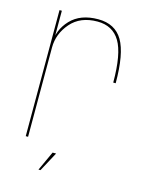

<svg xmlns="http://www.w3.org/2000/svg" viewBox="-111 -669 678 871"><g transform="rotate(15 228.0 -233.5)"><path d="M381 -337.5H392.5Q392.5 -476 356.8 -536.8Q321 -597.5 241.5 -597.5Q158 -597.5 112.2 -549Q66.5 -500.5 66.5 -434.5L71.5 -419.5Q71.5 -483.5 116 -535Q160.5 -586.5 241 -586.5Q312.5 -586.5 346.8 -529.5Q381 -472.5 381 -337.5ZM60.5 0H71.5V-461.5V-592H60.5ZM155.5 131.5H165L214 40.5H197.5Z"/></g></svg>

Font: Anybody UltraCondensed Thin Thin
Style: Regular
Weight: 250
Version: Version 1.111